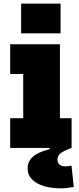

<svg xmlns="http://www.w3.org/2000/svg" viewBox="-20 -806 428 1046"><path d="M306.5 -162H370V0H35.5V-162H106.5V-403H35.5V-565H306.5ZM95 -786.5H310V-624.5H95ZM369.5 96.5 382 212.5Q369.5 214.5 352 217.2Q334.5 220 311.5 220Q260 220 219 207.8Q178 195.5 154.2 171Q130.5 146.5 130.5 110.5Q130.5 73 159.5 47.5Q188.5 22 250.5 6.5V-31.5L368.5 0Q327.5 15.5 310.2 29.2Q293 43 293 63.5Q293 81.5 305 91Q317 100.5 337 100.5Q345.5 100.5 353.8 99Q362 97.5 369.5 96.5Z"/></svg>

Font: Hepta Slab ExtraLight ExtraBold
Style: Regular
Weight: 800
Version: Version 1.102